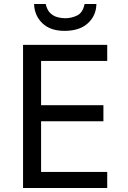

<svg xmlns="http://www.w3.org/2000/svg" viewBox="-20 -938 640 958"><path d="M95 0V-714H515V-634H185V-413H496V-333H185V-80H515V0ZM302 -784Q231 -784 191.5 -822Q152 -860 150 -918H208Q215 -888 230.5 -873Q246 -858 266 -852.5Q286 -847 305 -847Q336 -847 364.5 -860.5Q393 -874 402 -918H461Q460 -860 418.5 -822Q377 -784 302 -784Z"/></svg>

Font: Noto Sans Mono
Style: Regular
Weight: 400
Designer: Monotype Design Team
Foundry: Monotype Imaging Inc.
Version: Version 2.014